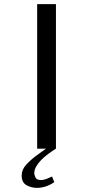

<svg xmlns="http://www.w3.org/2000/svg" viewBox="-20 -720 451 930"><path d="M203 0 157 33Q130 53 107.5 77Q85 101 85 130Q85 164 108.5 177Q132 190 159 190Q182 190 204.5 182Q227 174 243 162L232 135Q222 140 207 146Q192 152 178 152Q157 152 151.5 139Q146 126 146 120Q146 103 155 87Q164 71 179 55.5Q194 40 213 26Q232 12 251 0V-700H160V0Z"/></svg>

Font: Tenor Sans
Style: Regular
Weight: 400
Designer: Denis Masharov
Foundry: Denis Masharov
Version: Version 1.1